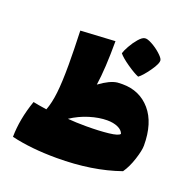

<svg xmlns="http://www.w3.org/2000/svg" viewBox="-131 -835 995 1005"><g transform="rotate(20 366.0 -333.0)"><path d="M481 -440Q577 -440 636.5 -371Q696 -302 696 -176Q696 -149 679.5 -98Q663 -47 639 -13Q486 41 288 41Q146 41 36 15Q37 -84 75 -193Q96 -188 151 -180Q167 -221 174 -281.5Q181 -342 181 -439Q181 -517 177 -628L369 -639Q369 -485 355 -392Q412 -434 453 -439Q463 -440 481 -440ZM377 -168Q449 -168 502 -174Q555 -180 562 -193Q555 -213 530 -224Q505 -235 471 -235Q426 -235 373.5 -219Q321 -203 274 -172Q319 -168 377 -168ZM422 -591Q426 -606 441 -633Q456 -660 475 -682Q494 -704 508 -706Q521 -709 548 -694.5Q575 -680 598 -659.5Q621 -639 624 -627Q628 -609 596.5 -564.5Q565 -520 544 -505Q519 -515 478.5 -543Q438 -571 422 -591Z"/></g></svg>

Font: Lalezar
Style: Regular
Weight: 400
Designer: Borna Izadpanah
Foundry: Borna Izadpanah
Version: Version 1.003;November 28, 2018;FontCreator 11.5.0.2421 64-b